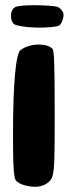

<svg xmlns="http://www.w3.org/2000/svg" viewBox="-20 -706 264 737"><path d="M130 -600C159 -600 186 -602 202 -606C215 -608 224 -634 224 -650C224 -658 215 -674 200 -680C190 -683 149 -686 112 -686C81 -686 52 -684 41 -680C28 -675 22 -659 22 -646C22 -634 26 -614 41 -610C60 -604 96 -600 130 -600ZM116 11C138 11 174 0 182 -32C189 -60 190 -95 190 -274C190 -486 187 -513 181 -519C169 -531 149 -535 127 -535C104 -535 78 -528 59 -514C40 -500 30 -377 30 -196C30 -121 30 -52 37 -22C42 0 85 11 116 11Z"/></svg>

Font: Manosque
Style: Regular
Weight: 400
Designer: Ariel Martín Pérez
Foundry: Ariel Martín Pérez
Version: Version 1.005;hotconv 1.0.109;makeotfexe 2.5.65596